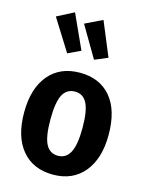

<svg xmlns="http://www.w3.org/2000/svg" viewBox="-127 -929 787 1023"><g transform="rotate(15 266.0 -417.0)"><path d="M499 -265Q499 -134 437 -59Q375 16 266 16Q157 16 95 -57.5Q33 -131 33 -265Q33 -397 95 -471.5Q157 -546 267 -546Q376 -546 437.5 -473.5Q499 -401 499 -265ZM178 -265Q178 -170 199.5 -129Q221 -88 266 -88Q311 -88 333 -130Q355 -172 355 -265Q355 -359 333.5 -400.5Q312 -442 267 -442Q221 -442 199.5 -400.5Q178 -359 178 -265ZM243 -661 173 -628 64 -802 157 -850ZM392 -662 320 -632 219 -804 314 -850Z"/></g></svg>

Font: Fira Sans Condensed SemiBold
Style: Regular
Weight: 600
Width: 3
Designer: bBox Type GmbH & Carrois Corporate GbR & Edenspiekermann AG
Foundry: bBox Type GmbH & Carrois Corporate GbR & Edenspiekermann AG
Version: Version 4.301